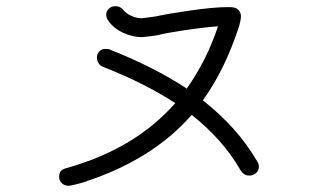

<svg xmlns="http://www.w3.org/2000/svg" viewBox="-20 -696 1040 620"><path d="M816 -158Q816 -145 806.5 -137Q797 -129 785 -129Q766 -129 755 -149Q699 -246 599 -325Q470 -177 242 -105Q235 -103 222.5 -100Q210 -97 202 -96Q189 -96 180 -104Q171 -112 171 -125Q171 -137 176.5 -143.5Q182 -150 194 -153Q416 -215 546 -363Q446 -428 313 -480Q303 -484 298 -492.5Q293 -501 293 -511Q293 -522 300.5 -530Q308 -538 320 -538Q329 -538 332 -537Q477 -480 583 -410Q647 -500 684 -611Q640 -608 579.5 -599Q519 -590 492 -583Q482 -581 466 -579Q450 -577 439 -576Q408 -576 377 -590.5Q346 -605 330 -629Q323 -638 323 -649Q323 -660 331.5 -668Q340 -676 353 -676Q368 -676 377 -665Q386 -653 403.5 -645Q421 -637 438 -637Q447 -638 461 -640Q475 -642 483 -643Q518 -651 594 -662Q670 -673 715 -673Q729 -673 734 -672Q745 -670 751.5 -662Q758 -654 758 -643Q758 -632 752 -611Q706 -470 635 -372Q746 -285 810 -176Q816 -167 816 -158Z"/></svg>

Font: Tsukimi Rounded
Style: Regular
Weight: 400
Designer: Takashi Funayama
Foundry: Takashi Funayama
Version: Version 1.032; ttfautohint (v1.8.3)